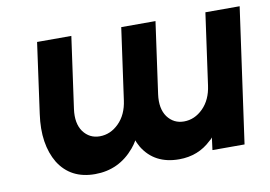

<svg xmlns="http://www.w3.org/2000/svg" viewBox="-61 -594 987 701"><g transform="rotate(-10 432.5 -244.0)"><path d="M114 -500 78 -240Q70 -184 77 -138.5Q84 -93 105 -58Q127 -23 160.5 -5.5Q194 12 239 12Q328 12 386 -57Q391 -63 396 -70Q401 -77 405 -84Q407 -77 410.5 -70.5Q414 -64 417 -58Q460 12 551 12Q622 12 671 -35Q674 -37 677 -40Q680 -43 682 -46L676 0H795L865 -500H738L701 -235Q694 -183 663 -152Q632 -121 592 -121Q554 -121 531 -152Q509 -183 516 -235L553 -500H426L389 -235Q382 -183 351 -152Q320 -121 280 -121Q242 -121 219 -152Q197 -183 204 -235L241 -500Z"/></g></svg>

Font: Unageo
Style: Bold-Italic
Weight: 700
Designer: Richard Sepsi
Foundry: Richard Sepsi
Version: Version 2.000